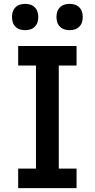

<svg xmlns="http://www.w3.org/2000/svg" viewBox="-20 -973 490 993"><path d="M74 0V-101H166V-634H74V-735H376V-634H284V-101H376V0ZM340 -817Q326 -817 313 -821Q300 -825 290 -835Q280 -845 276 -858Q272 -871 272 -885Q272 -899 276 -912Q280 -925 290 -935Q300 -945 313 -949Q326 -953 340 -953Q354 -953 367 -949Q380 -945 390 -935Q400 -925 404 -912Q408 -899 408 -885Q408 -871 404 -858Q400 -845 390 -835Q380 -825 367 -821Q354 -817 340 -817ZM110 -817Q96 -817 83 -821Q70 -825 60 -835Q50 -845 46 -858Q42 -871 42 -885Q42 -899 46 -912Q50 -925 60 -935Q70 -945 83 -949Q96 -953 110 -953Q124 -953 137 -949Q150 -945 160 -935Q170 -925 174 -912Q178 -899 178 -885Q178 -871 174 -858Q170 -845 160 -835Q150 -825 137 -821Q124 -817 110 -817Z"/></svg>

Font: Iosevka Book
Style: Bold
Weight: 700
Designer: Belleve Invis
Foundry: Belleve Invis
Version: Version 28.0.7; ttfautohint (v1.8.3)